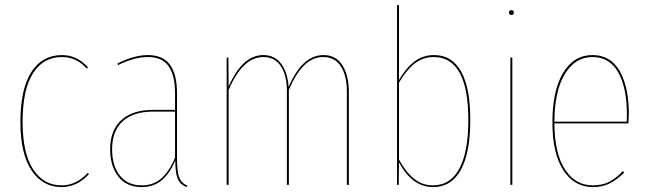

<svg xmlns="http://www.w3.org/2000/svg" viewBox="-20 -752 2635 781"><path d="M338 -478 333 -473Q291 -520 232 -520Q156 -520 114 -453.5Q72 -387 72 -256Q72 -128 115 -63Q158 2 230 2Q291 2 337 -49L342 -44Q294 9 230 9Q154 9 108.5 -58.5Q63 -126 63 -256Q63 -390 107.5 -459Q152 -528 232 -528Q293 -528 338 -478Z M742 3 739 9Q713 -1 703 -24.5Q693 -48 693 -99Q670 -45 637 -18Q604 9 556 9Q495 9 461.5 -33.5Q428 -76 428 -145Q428 -222 473.5 -263.5Q519 -305 602 -305H692V-374Q692 -445 666 -482.5Q640 -520 581 -520Q526 -520 460 -487L458 -494Q526 -528 581 -528Q643 -528 671.5 -488.5Q700 -449 700 -374V-106Q700 -54 709 -30.5Q718 -7 742 3ZM692 -111V-298H603Q522 -298 479 -258.5Q436 -219 436 -145Q436 -78 467.5 -38Q499 2 557 2Q604 2 636.5 -26.5Q669 -55 692 -111Z M1399 -378V0H1391V-378Q1391 -444 1366.5 -482Q1342 -520 1295 -520Q1251 -520 1216.5 -485.5Q1182 -451 1155 -386V0H1147V-382Q1147 -445 1122.5 -482.5Q1098 -520 1051 -520Q967 -520 910 -386V0H902V-518H909L910 -400Q966 -528 1051 -528Q1097 -528 1123.5 -493Q1150 -458 1154 -398Q1209 -528 1296 -528Q1346 -528 1372.5 -487Q1399 -446 1399 -378Z M1893 -264Q1893 -131 1854.5 -61Q1816 9 1742 9Q1656 9 1603 -92L1602 0H1595V-731L1603 -732V-427Q1631 -475 1665.5 -501.5Q1700 -528 1746 -528Q1818 -528 1855.5 -461.5Q1893 -395 1893 -264ZM1885 -264Q1885 -392 1849.5 -456Q1814 -520 1745 -520Q1700 -520 1666.5 -493.5Q1633 -467 1603 -416V-103Q1630 -53 1663.5 -25.5Q1697 2 1741 2Q1812 2 1848.5 -66Q1885 -134 1885 -264Z M2070 -701Q2070 -691 2060 -691Q2056 -691 2053 -694Q2050 -697 2050 -701Q2050 -705 2053 -708Q2056 -711 2060 -711Q2070 -711 2070 -701ZM2064 0H2056V-518H2064Z M2536 -250H2235Q2236 -128 2278 -63Q2320 2 2391 2Q2429 2 2457 -12Q2485 -26 2514 -56L2519 -50Q2489 -20 2459.5 -5.5Q2430 9 2392 9Q2316 9 2271.5 -59.5Q2227 -128 2227 -254Q2227 -383 2270.5 -455.5Q2314 -528 2390 -528Q2464 -528 2501 -462.5Q2538 -397 2538 -287Q2538 -276 2536 -250ZM2530 -289Q2530 -394 2495 -457Q2460 -520 2390 -520Q2320 -520 2278 -451.5Q2236 -383 2235 -257H2529Q2530 -269 2530 -289Z"/></svg>

Font: Fira Sans Compressed Eight
Style: Regular
Weight: 100
Width: 1
Designer: bBox Type GmbH & Carrois Corporate GbR & Edenspiekermann AG
Foundry: bBox Type GmbH & Carrois Corporate GbR & Edenspiekermann AG
Version: Version 4.301